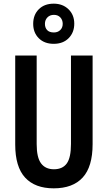

<svg xmlns="http://www.w3.org/2000/svg" viewBox="-20 -1017 587 1047"><path d="M485 -231Q485 -108 431 -49Q377 10 273 10Q171 10 117 -48.5Q63 -107 63 -229V-714H180V-231Q180 -158 204 -126Q228 -94 274 -94Q321 -94 344 -125.5Q367 -157 367 -232V-714H485ZM273 -778Q222 -778 191.5 -808.5Q161 -839 161 -887Q161 -936 191.5 -966.5Q222 -997 273 -997Q322 -997 353.5 -966.5Q385 -936 385 -888Q385 -840 354.5 -809Q324 -778 273 -778ZM274 -840Q295 -840 308.5 -853Q322 -866 322 -887Q322 -908 309 -922Q296 -936 274 -936Q252 -936 238.5 -922Q225 -908 225 -887Q225 -866 237 -853Q249 -840 274 -840Z"/></svg>

Font: Noto Sans Lao ExtraCondensed SemiBold
Style: Regular
Weight: 600
Width: 2
Designer: Monotype Design Team
Foundry: Monotype Imaging Inc.
Version: Version 2.003; ttfautohint (v1.8.4.7-5d5b)